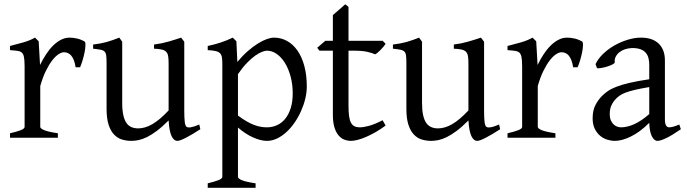

<svg xmlns="http://www.w3.org/2000/svg" viewBox="-20 -645 3215 899"><path d="M376 -450.7Q380.4 -447.8 380.1 -433.6Q379.9 -419.4 376.2 -400.9Q372.6 -382.3 366.7 -362.8Q360.8 -343.3 355 -330.1H334Q331.1 -349.6 325.7 -363.3Q320.3 -377 313.2 -385Q306.2 -393.1 297.6 -396.7Q289.1 -400.4 279.8 -400.4Q269 -400.4 254.6 -391.4Q240.2 -382.3 225.1 -363Q210 -343.8 195.1 -313.7Q180.2 -283.7 168.5 -242.2V-50.8Q168.5 -43.5 186.8 -35.6Q205.1 -27.8 251 -21V0H26.9V-21Q59.1 -28.3 77.1 -35.4Q95.2 -42.5 95.2 -50.8V-335Q95.2 -351.1 94.2 -362.1Q93.3 -373 91.8 -379.9Q90.3 -386.7 88.1 -390.6Q85.9 -394.5 84 -397Q80.6 -400.4 76.4 -402.6Q72.3 -404.8 65.7 -406.2Q59.1 -407.7 49.8 -408.4Q40.5 -409.2 26.9 -410.2V-429.7Q58.6 -438 89.1 -446.5Q119.6 -455.1 144 -468.8L161.1 -451.7L167.5 -340.8Q180.7 -367.7 196 -391.1Q211.4 -414.6 229 -431.9Q246.6 -449.2 265.9 -459Q285.2 -468.8 306.2 -468.8Q321.8 -468.8 339.8 -464.8Q357.9 -460.9 376 -450.7Z M918 -40Q899.9 -28.3 883.3 -18.3Q866.7 -8.3 852.5 -1Q838.4 6.3 827.6 10.5Q816.9 14.6 811 14.6Q793.9 14.6 783.2 -8.1Q772.5 -30.8 769.5 -81.1Q739.3 -50.8 714.1 -32Q689 -13.2 667.7 -2.9Q646.5 7.3 628.7 11Q610.8 14.6 595.2 14.6Q572.3 14.6 551.3 8.3Q530.3 2 514.2 -14.9Q498 -31.7 488.5 -61Q479 -90.3 479 -136.2V-347.2Q479 -370.6 477.5 -383.5Q476.1 -396.5 470 -403.1Q463.9 -409.7 451.2 -412.1Q438.5 -414.6 416 -417V-436.5Q433.6 -438.5 449 -441.4Q464.4 -444.3 478.8 -448.2Q493.2 -452.1 507.8 -457.3Q522.5 -462.4 538.6 -468.8L552.2 -449.7V-163.1Q552.2 -128.9 557.4 -106Q562.5 -83 572 -69.3Q581.5 -55.7 595.5 -49.8Q609.4 -43.9 627 -43.9Q642.6 -43.9 658.9 -48.6Q675.3 -53.2 692.6 -63.2Q710 -73.2 729 -89.1Q748 -105 769.5 -127.9V-347.2Q769.5 -369.1 767.3 -382.3Q765.1 -395.5 757.8 -402.8Q750.5 -410.2 737.1 -413.1Q723.6 -416 701.2 -417V-436.5Q736.3 -440.9 768.6 -450.2Q800.8 -459.5 828.1 -468.8L842.8 -449.7V-124Q842.8 -93.8 845 -74.7Q847.2 -55.7 854 -50.8Q859.9 -46.9 874 -49.1Q888.2 -51.3 913.1 -62Z M1350.6 -208Q1350.6 -250.5 1340.6 -287.1Q1330.6 -323.7 1314 -350.6Q1297.4 -377.4 1275.4 -392.6Q1253.4 -407.7 1230 -407.7Q1221.2 -407.7 1207 -402.3Q1192.9 -397 1174.8 -384.3Q1156.7 -371.6 1136.2 -350.3Q1115.7 -329.1 1094.2 -297.9V-104Q1116.2 -87.4 1135 -76.7Q1153.8 -65.9 1170.2 -59.8Q1186.5 -53.7 1201.2 -51.3Q1215.8 -48.8 1229 -48.8Q1255.4 -48.8 1277.6 -59.1Q1299.8 -69.3 1315.9 -89.4Q1332 -109.4 1341.3 -139.2Q1350.6 -168.9 1350.6 -208ZM1416.5 -240.2Q1416.5 -211.9 1409.2 -182.1Q1401.9 -152.3 1389.2 -124Q1376.5 -95.7 1358.9 -70.3Q1341.3 -44.9 1320.6 -26.1Q1299.8 -7.3 1276.9 3.7Q1253.9 14.6 1230 14.6Q1201.2 14.6 1165 -1.5Q1128.9 -17.6 1094.2 -47.9V183.1Q1094.2 190.9 1112.5 198.7Q1130.9 206.5 1176.8 213.4V234.4H952.6V213.4Q984.9 205.6 1002.9 198.5Q1021 191.4 1021 183.1V-347.2Q1021 -365.2 1019 -377Q1017.1 -388.7 1010 -395.8Q1002.9 -402.8 989.5 -406Q976.1 -409.2 952.6 -410.2V-429.7Q969.2 -433.1 984.4 -437.3Q999.5 -441.4 1013.7 -446Q1027.8 -450.7 1041.7 -456.3Q1055.7 -461.9 1069.8 -468.8L1086.9 -451.7L1091.3 -355Q1115.7 -384.3 1140.4 -405.8Q1165 -427.2 1187.5 -441.2Q1210 -455.1 1229.2 -461.9Q1248.5 -468.8 1262.7 -468.8Q1295.9 -468.8 1324.2 -453.1Q1352.5 -437.5 1373 -408Q1393.6 -378.4 1405 -335.9Q1416.5 -293.5 1416.5 -240.2Z M1785.6 -57.1Q1761.7 -39.6 1738.3 -26.1Q1714.8 -12.7 1693.6 -3.7Q1672.4 5.4 1654.3 10Q1636.2 14.6 1623.5 14.6Q1606.4 14.6 1591.1 8.3Q1575.7 2 1564 -12.5Q1552.2 -26.9 1545.4 -50.3Q1538.6 -73.7 1538.6 -107.9V-407.7H1475.6L1465.3 -421.4L1503.4 -454.1H1538.6V-574.2L1596.7 -625L1611.8 -612.8V-454.1H1771.5L1785.6 -439.9Q1781.2 -433.1 1774.7 -425.3Q1768.1 -417.5 1761.2 -410.6Q1754.4 -403.8 1747.8 -398.2Q1741.2 -392.6 1736.3 -390.6Q1724.6 -396.5 1700.7 -402.1Q1676.8 -407.7 1637.2 -407.7H1611.8V-149.9Q1611.8 -120.6 1614.5 -101.1Q1617.2 -81.5 1623.5 -70.1Q1629.9 -58.6 1639.9 -53.7Q1649.9 -48.8 1664.6 -48.8Q1681.6 -48.8 1707.5 -55.7Q1733.4 -62.5 1771.5 -82Z M2321.8 -40Q2303.7 -28.3 2287.1 -18.3Q2270.5 -8.3 2256.3 -1Q2242.2 6.3 2231.4 10.5Q2220.7 14.6 2214.8 14.6Q2197.8 14.6 2187 -8.1Q2176.3 -30.8 2173.3 -81.1Q2143.1 -50.8 2117.9 -32Q2092.8 -13.2 2071.5 -2.9Q2050.3 7.3 2032.5 11Q2014.6 14.6 1999 14.6Q1976.1 14.6 1955.1 8.3Q1934.1 2 1918 -14.9Q1901.9 -31.7 1892.3 -61Q1882.8 -90.3 1882.8 -136.2V-347.2Q1882.8 -370.6 1881.3 -383.5Q1879.9 -396.5 1873.8 -403.1Q1867.7 -409.7 1855 -412.1Q1842.3 -414.6 1819.8 -417V-436.5Q1837.4 -438.5 1852.8 -441.4Q1868.2 -444.3 1882.6 -448.2Q1897 -452.1 1911.6 -457.3Q1926.3 -462.4 1942.4 -468.8L1956.1 -449.7V-163.1Q1956.1 -128.9 1961.2 -106Q1966.3 -83 1975.8 -69.3Q1985.4 -55.7 1999.3 -49.8Q2013.2 -43.9 2030.8 -43.9Q2046.4 -43.9 2062.7 -48.6Q2079.1 -53.2 2096.4 -63.2Q2113.8 -73.2 2132.8 -89.1Q2151.9 -105 2173.3 -127.9V-347.2Q2173.3 -369.1 2171.1 -382.3Q2168.9 -395.5 2161.6 -402.8Q2154.3 -410.2 2140.9 -413.1Q2127.4 -416 2105 -417V-436.5Q2140.1 -440.9 2172.4 -450.2Q2204.6 -459.5 2231.9 -468.8L2246.6 -449.7V-124Q2246.6 -93.8 2248.8 -74.7Q2251 -55.7 2257.8 -50.8Q2263.7 -46.9 2277.8 -49.1Q2292 -51.3 2316.9 -62Z M2705.6 -450.7Q2710 -447.8 2709.7 -433.6Q2709.5 -419.4 2705.8 -400.9Q2702.1 -382.3 2696.3 -362.8Q2690.4 -343.3 2684.6 -330.1H2663.6Q2660.6 -349.6 2655.3 -363.3Q2649.9 -377 2642.8 -385Q2635.7 -393.1 2627.2 -396.7Q2618.7 -400.4 2609.4 -400.4Q2598.6 -400.4 2584.2 -391.4Q2569.8 -382.3 2554.7 -363Q2539.6 -343.8 2524.7 -313.7Q2509.8 -283.7 2498 -242.2V-50.8Q2498 -43.5 2516.4 -35.6Q2534.7 -27.8 2580.6 -21V0H2356.4V-21Q2388.7 -28.3 2406.7 -35.4Q2424.8 -42.5 2424.8 -50.8V-335Q2424.8 -351.1 2423.8 -362.1Q2422.9 -373 2421.4 -379.9Q2419.9 -386.7 2417.7 -390.6Q2415.5 -394.5 2413.6 -397Q2410.2 -400.4 2406 -402.6Q2401.9 -404.8 2395.3 -406.2Q2388.7 -407.7 2379.4 -408.4Q2370.1 -409.2 2356.4 -410.2V-429.7Q2388.2 -438 2418.7 -446.5Q2449.2 -455.1 2473.6 -468.8L2490.7 -451.7L2497.1 -340.8Q2510.3 -367.7 2525.6 -391.1Q2541 -414.6 2558.6 -431.9Q2576.2 -449.2 2595.5 -459Q2614.7 -468.8 2635.7 -468.8Q2651.4 -468.8 2669.4 -464.8Q2687.5 -460.9 2705.6 -450.7Z M2887.7 -48.8Q2917 -48.8 2950 -63.7Q2982.9 -78.6 3020 -110.8V-237.3Q2979 -230.5 2952.4 -224.1Q2925.8 -217.8 2908.7 -211.2Q2891.6 -204.6 2881.3 -197.3Q2871.1 -189.9 2863.3 -181.6Q2850.6 -168.5 2842.8 -151.6Q2835 -134.8 2835 -111.8Q2835 -92.3 2840.8 -80.1Q2846.7 -67.9 2855 -60.8Q2863.3 -53.7 2872.3 -51.3Q2881.3 -48.8 2887.7 -48.8ZM3168 -40Q3126.5 -11.2 3099.4 1.7Q3072.3 14.6 3058.6 14.6Q3042.5 14.6 3031.7 -7.8Q3021 -30.3 3020 -69.8Q2998 -47.9 2976.1 -31.7Q2954.1 -15.6 2933.1 -5.4Q2912.1 4.9 2893.3 9.8Q2874.5 14.6 2858.9 14.6Q2841.3 14.6 2822.8 8.8Q2804.2 2.9 2789.3 -9.8Q2774.4 -22.5 2764.6 -42.5Q2754.9 -62.5 2754.9 -90.8Q2754.9 -127.9 2767.8 -152.8Q2780.8 -177.7 2798.8 -195.8Q2810.5 -207.5 2825.4 -218Q2840.3 -228.5 2865 -238.3Q2889.6 -248 2926.8 -256.8Q2963.9 -265.6 3020 -273.9V-342.8Q3020 -359.4 3016.1 -373.8Q3012.2 -388.2 3002.9 -398.7Q2993.7 -409.2 2977.8 -414.8Q2961.9 -420.4 2938 -419.9Q2922.4 -419.4 2907.2 -414.6Q2892.1 -409.7 2880.9 -400.9Q2869.6 -392.1 2863.3 -380.1Q2856.9 -368.2 2858.4 -353.5Q2858.9 -349.1 2848.4 -343.5Q2837.9 -337.9 2823.5 -333.5Q2809.1 -329.1 2795.2 -326.7Q2781.2 -324.2 2775.4 -325.7L2768.6 -344.7Q2779.8 -369.1 2802.7 -391.6Q2825.7 -414.1 2855.2 -431.2Q2884.8 -448.2 2917.7 -458.5Q2950.7 -468.8 2981.4 -468.8Q3035.2 -468.8 3064.2 -440.7Q3093.3 -412.6 3093.3 -362.3V-86.9Q3093.3 -66.4 3098.6 -57.6Q3104 -48.8 3112.8 -48.8Q3119.6 -48.8 3130.4 -51.3Q3141.1 -53.7 3160.6 -62Z"/></svg>

Font: Gentium Plus Viet
Style: Regular
Weight: 400
Designer: J. Victor Gaultney, Annie Olsen, Iska Routamaa, Becca Hirsbrunner
Foundry: SIL International
Version: Version 5.000